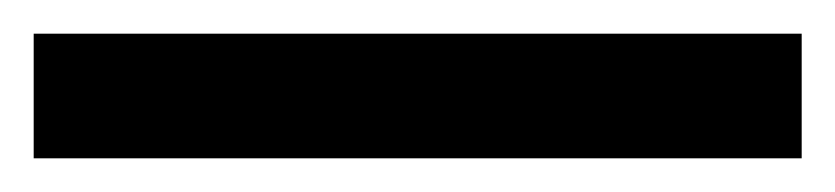

<svg xmlns="http://www.w3.org/2000/svg" viewBox="-22 63 496 114"><path d="M454 157H-2V83H454Z"/></svg>

Font: Noto Sans Lao UI SemCond Med
Style: Regular
Weight: 500
Width: 4
Designer: Monotype Design Team
Foundry: Monotype Imaging Inc.
Version: Version 2.000; ttfautohint (v1.8.4.7-5d5b)